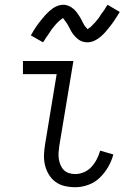

<svg xmlns="http://www.w3.org/2000/svg" viewBox="-20 -775 540 803"><path d="M295 8Q272 8 250.5 3Q229 -2 212 -14.5Q195 -27 184 -45.5Q173 -64 168 -85Q163 -106 164 -128.5Q165 -151 169 -174L217 -465H76V-520H287L228 -165Q226 -151 225 -137.5Q224 -124 226 -110.5Q228 -97 233 -85Q238 -73 247 -64Q256 -55 268.5 -51Q281 -47 295 -47Q313 -47 331.5 -55Q350 -63 363 -77.5Q376 -92 385 -109.5Q394 -127 399 -145L454 -129Q447 -102 432.5 -77Q418 -52 397.5 -32Q377 -12 349.5 -2Q322 8 295 8ZM345 -598Q335 -598 325.5 -601Q316 -604 308.5 -609.5Q301 -615 294.5 -622Q288 -629 282.5 -637Q277 -645 273.5 -652.5Q270 -660 264.5 -669.5Q259 -679 253.5 -686Q248 -693 244 -699Q242 -699 239 -696.5Q236 -694 232.5 -691.5Q229 -689 225.5 -685.5Q222 -682 220 -680Q218 -678 215.5 -675.5Q213 -673 211 -670.5Q209 -668 207 -665.5Q205 -663 202.5 -660Q200 -657 197.5 -654Q195 -651 193 -647.5Q191 -644 188.5 -640.5Q186 -637 183.5 -633Q181 -629 178 -625Q175 -621 172 -616.5Q169 -612 166.5 -607.5Q164 -603 160 -598L109 -627Q119 -645 129 -660Q139 -675 149 -687.5Q159 -700 167.5 -709.5Q176 -719 188 -730Q200 -741 215 -748Q230 -755 245 -755Q252 -755 258 -753.5Q264 -752 269.5 -749.5Q275 -747 280.5 -743Q286 -739 290.5 -735Q295 -731 299 -726Q303 -721 306.5 -715.5Q310 -710 313.5 -705Q317 -700 319.5 -694.5Q322 -689 325.5 -682.5Q329 -676 332 -670.5Q335 -665 339 -661.5Q343 -658 345 -653Q347 -654 350.5 -656Q354 -658 357 -660.5Q360 -663 364 -667Q368 -671 369.5 -673Q371 -675 373.5 -677Q376 -679 378 -681.5Q380 -684 382 -686.5Q384 -689 386.5 -692Q389 -695 391.5 -698Q394 -701 396 -704.5Q398 -708 400.5 -711.5Q403 -715 405.5 -719Q408 -723 411.5 -727Q415 -731 417.5 -735.5Q420 -740 423 -745Q426 -750 430 -755L481 -725Q470 -707 460 -692Q450 -677 440.5 -665Q431 -653 422.5 -643Q414 -633 401.5 -622Q389 -611 374.5 -604.5Q360 -598 345 -598Z"/></svg>

Font: Iosevka Curly Light
Style: Italic
Weight: 300
Italic angle: -9°
Monospace: yes
Designer: Belleve Invis
Foundry: Belleve Invis
Version: Version 22.1.2; ttfautohint (v1.8.4)